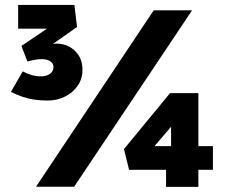

<svg xmlns="http://www.w3.org/2000/svg" viewBox="-20 -741 899 762"><path d="M170 -342Q140.3 -342 116.5 -345.5Q92.7 -349 70.3 -356.5Q48 -364 23.3 -376L70.3 -457.7Q87.3 -448.3 105.5 -443.2Q123.7 -438 142.7 -438Q164.7 -438 178.5 -448.2Q192.3 -458.3 192.3 -474.7Q192.3 -488.7 179.8 -497.5Q167.3 -506.3 144.7 -506.3Q131 -506.3 116.8 -503.5Q102.7 -500.7 88.7 -497L65 -558.7L214.3 -659.3L220.7 -627.3H52V-721.3H275.3L285.7 -634L162.7 -547.3L158.3 -553.7Q169.3 -560.7 182 -564.3Q194.7 -568 203 -568Q247 -568 277.2 -539.5Q307.3 -511 307.3 -464.3Q307.3 -428 288.2 -400.5Q269 -373 237.7 -357.5Q206.3 -342 170 -342ZM123 0 590 -700H742.3L274.3 0ZM751.3 -161H825V-67H751.3ZM564 -127 548 -161H695L659 -124.7V-282.7L688 -271.7ZM767.3 0.7H639V-103.3L673.3 -67H492.3L472 -149.3L654.7 -371.3H767.3Z"/></svg>

Font: Lexend Medium
Style: Regular
Weight: 500
Designer: Bonnie Shaver-Troup, Thomas Jockin
Foundry: Lexend
Version: Version 1.005